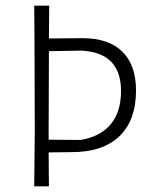

<svg xmlns="http://www.w3.org/2000/svg" viewBox="-20 -659 547 679"><path d="M272 -524Q364 -524 412.5 -476.5Q461 -429 461 -339Q461 -234 402.5 -177.5Q344 -121 234 -121L152 -120L153 0H101L103 -194L102 -522L101 -639H154L153 -523ZM152 -197V-165L264 -164Q334 -175 371 -219Q408 -263 408 -337Q408 -474 266 -480L153 -478Z"/></svg>

Font: Alegreya Sans Light
Style: Regular
Weight: 300
Designer: Juan Pablo del Peral
Foundry: Huerta Tipografica
Version: Version 2.007